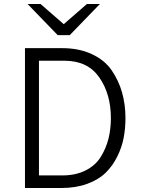

<svg xmlns="http://www.w3.org/2000/svg" viewBox="-20 -941 718 961"><path d="M329 -765H269L118 -921H183L299 -820L415 -921H480ZM105 -700H291Q376 -700 440 -670Q504 -640 539 -589Q574 -538 591 -478Q608 -418 608 -350Q608 -299 599 -251.5Q590 -204 567 -157.5Q544 -111 509 -76.5Q474 -42 417 -21Q360 0 287 0H105ZM292 -63Q359 -63 408.5 -88Q458 -113 484.5 -156Q511 -199 523 -247Q535 -295 535 -350Q535 -470 477 -553.5Q419 -637 303 -637H175V-63Z"/></svg>

Font: Overpass Light
Style: Regular
Weight: 300
Designer: Delve Withrington, Thomas Jockin
Foundry: Delve Fonts
Version: Version 3.000;DELV;Overpass